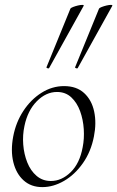

<svg xmlns="http://www.w3.org/2000/svg" viewBox="-20 -751 479 785"><path d="M153 14Q107 14 76.5 -13.5Q46 -41 34.5 -88Q23 -135 34 -193Q45 -251 75.5 -297.5Q106 -344 149.5 -371.5Q193 -399 242 -399Q293 -399 324 -370.5Q355 -342 365 -295Q375 -248 364 -193Q352 -131 319 -84Q286 -37 242 -11.5Q198 14 153 14ZM188 -11Q232 -11 269 -47Q306 -83 318 -149Q325 -184 322.5 -223Q320 -262 307.5 -296.5Q295 -331 271.5 -353Q248 -375 213 -375Q168 -375 130.5 -337Q93 -299 80 -236Q72 -199 75 -160Q78 -121 91.5 -87Q105 -53 129.5 -32Q154 -11 188 -11ZM181 -473Q179 -470 174 -472Q169 -474 170 -476L268 -716Q270 -719 279 -722.5Q288 -726 298.5 -728.5Q309 -731 316.5 -731Q324 -731 322 -727ZM298 -473Q296 -470 291 -472Q286 -474 287 -476L385 -716Q387 -719 396 -722.5Q405 -726 415.5 -728.5Q426 -731 433.5 -731Q441 -731 439 -727Z"/></svg>

Font: Cormorant Garamond Light Light
Style: Italic
Weight: 300
Italic angle: -10°
Version: Version 4.001